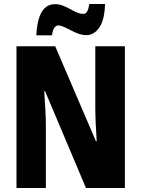

<svg xmlns="http://www.w3.org/2000/svg" viewBox="-20 -947 712 967"><path d="M609 0H413L207 -488H203Q204 -465 205.5 -441Q207 -417 208.5 -394Q210 -371 210.5 -349Q211 -327 211 -309V0H63V-714H258L463 -236H467Q466 -258 464.5 -281Q463 -304 462 -326Q461 -348 460.5 -369Q460 -390 460 -408V-714H609ZM509 -927Q507 -848 480.5 -809Q454 -770 415 -770Q396 -770 376 -777Q356 -784 337.5 -794Q319 -804 302 -811.5Q285 -819 272 -819Q263 -819 254 -807.5Q245 -796 242 -769H163Q164 -797 169 -825Q174 -853 184.5 -876Q195 -899 213 -912.5Q231 -926 258 -926Q277 -926 295.5 -919Q314 -912 332 -902Q350 -892 367 -884.5Q384 -877 401 -877Q412 -877 419 -889.5Q426 -902 430 -927Z"/></svg>

Font: Noto Sans Display Condensed ExtraBold
Style: Regular
Weight: 800
Width: 3
Designer: Monotype Design Team
Foundry: Monotype Imaging Inc.
Version: Version 2.003